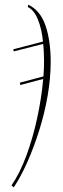

<svg xmlns="http://www.w3.org/2000/svg" viewBox="-20 -562 270 822"><path d="M29 232Q65 180 93 104Q121 28 139.5 -58Q158 -144 165 -224L67 -198L65 -208L166 -235Q169 -271 168.5 -307.5Q168 -344 165 -374L39 -342L37 -351L164 -384Q159 -437 142.5 -478Q126 -519 99 -532L101 -542Q153 -517 175 -452Q197 -387 197 -297Q197 -228 184 -152.5Q171 -77 148 -4Q125 69 97 132Q69 195 39 240Z"/></svg>

Font: Noto Serif Display SemiCondensed Thin
Style: Italic
Weight: 100
Width: 4
Italic angle: -12°
Designer: Monotype Design Team
Foundry: Monotype Imaging Inc.
Version: Version 2.009